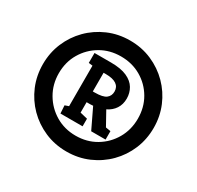

<svg xmlns="http://www.w3.org/2000/svg" viewBox="-145 -876 1032 1006"><g transform="rotate(30 370.5 -372.5)"><path d="M370 -37Q299 -37 238 -63.5Q177 -90 131.5 -136Q86 -182 60.5 -242.5Q35 -303 35 -373Q35 -442 60.5 -502.5Q86 -563 131.5 -609Q177 -655 238 -681.5Q299 -708 370 -708Q441 -708 502 -681.5Q563 -655 608.5 -609Q654 -563 679.5 -502.5Q705 -442 705 -373Q705 -303 679.5 -242.5Q654 -182 608.5 -136Q563 -90 502 -63.5Q441 -37 370 -37ZM370 -133Q438 -133 492 -165Q546 -197 577.5 -251.5Q609 -306 609 -373Q609 -441 577.5 -495Q546 -549 492 -580.5Q438 -612 370 -612Q303 -612 249 -580.5Q195 -549 163 -495Q131 -441 131 -373Q131 -306 163 -251.5Q195 -197 249 -165Q303 -133 370 -133ZM244 -194 241 -242 264 -250V-495L240 -498V-558H340Q400 -558 436.5 -541.5Q473 -525 489.5 -497Q506 -469 506 -435Q506 -400 489 -374Q472 -348 441 -333L487 -250L517 -245V-194H430L372 -315Q364 -314 354 -314Q344 -314 333 -314V-251L378 -240V-194ZM333 -379H344Q394 -379 413 -394Q432 -409 432 -435Q432 -463 410.5 -477.5Q389 -492 347 -492H333Z"/></g></svg>

Font: Kreon Light
Style: Regular
Weight: 400
Version: Version 2.002